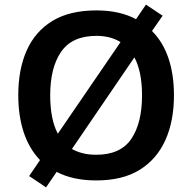

<svg xmlns="http://www.w3.org/2000/svg" viewBox="-20 -770 831 830"><path d="M732 -358Q732 -247 695 -164.5Q658 -82 584 -36Q510 10 396 10Q295 10 225 -27L179 40L106 -9L153 -78Q106 -127 82.5 -198Q59 -269 59 -359Q59 -470 95.5 -552Q132 -634 206.5 -679.5Q281 -725 397 -725Q447 -725 490 -715.5Q533 -706 568 -687L611 -750L683 -702L637 -636Q685 -588 708.5 -517.5Q732 -447 732 -358ZM594 -358Q594 -460 561 -522L291 -126Q312 -114 338 -107.5Q364 -101 396 -101Q501 -101 547.5 -169.5Q594 -238 594 -358ZM197 -358Q197 -308 205 -266Q213 -224 230 -192L501 -588Q458 -615 397 -615Q292 -615 244.5 -546.5Q197 -478 197 -358Z"/></svg>

Font: Noto Sans Kawi SemiBold
Style: Regular
Weight: 600
Designer: Fadhl Haqq
Version: Version 1.000